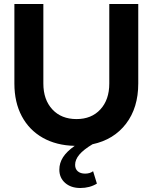

<svg xmlns="http://www.w3.org/2000/svg" viewBox="-20 -720 765 961"><path d="M382 221Q335 221 306 195.5Q277 170 277 129Q277 96 295.5 67Q314 38 354 10Q262 8 194 -30.5Q126 -69 89 -138.5Q52 -208 52 -302V-700H197V-302Q197 -221 242 -172.5Q287 -124 363 -124Q438 -124 482.5 -172.5Q527 -221 527 -302V-700H672V-302Q672 -181 611 -101Q550 -21 443 2Q398 29 377 54Q356 79 356 105Q356 126 369.5 137.5Q383 149 406 149Q430 149 446 137L465 199Q429 221 382 221Z"/></svg>

Font: Red Hat Display
Style: Bold
Weight: 700
Designer: Pentagram, MCKL
Foundry: Pentagram, MCKL
Version: Version 1.023; ttfautohint (v1.8.3)